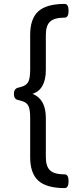

<svg xmlns="http://www.w3.org/2000/svg" viewBox="-20 -860 400 980"><path d="M214 -504Q214 -403 146 -381Q214 -354 214 -258V-58Q214 -10 236 10Q258 30 310 30Q330 30 330 65Q330 100 310 100Q218 100 176 62.5Q134 25 134 -58V-258Q134 -302 124.5 -320.5Q115 -339 86 -346L71 -350Q51 -354 51 -381Q51 -406 71 -412L86 -416Q114 -423 124 -441.5Q134 -460 134 -504V-682Q134 -765 176 -802.5Q218 -840 310 -840Q330 -840 330 -805Q330 -770 310 -770Q258 -770 236 -750Q214 -730 214 -682Z"/></svg>

Font: Offside
Style: Regular
Weight: 400
Designer: Eduardo Rodriguez Tunni
Foundry: Eduardo Rodriguez Tunni
Version: Version 1.002; ttfautohint (v1.8.4.7-5d5b);gftools[0.9.23]